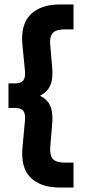

<svg xmlns="http://www.w3.org/2000/svg" viewBox="-20 -746 382 862"><path d="M249 96Q162 96 117.2 51.2Q72.5 6.5 81 -84L92 -204.5Q95 -235.5 84.5 -248.5Q74 -261.5 46 -261.5H18V-371.5H46Q74 -371.5 84.5 -384.8Q95 -398 92 -428.5L80.5 -546Q72 -635 117 -680.5Q162 -726 249 -726H310V-614H272Q230 -614 216 -596.8Q202 -579.5 205.5 -545L214 -446Q218 -404 210.2 -375Q202.5 -346 177.2 -327Q152 -308 104 -296V-334Q152 -324 177.2 -305.5Q202.5 -287 210.2 -258Q218 -229 214 -187L205.5 -85Q203 -50.5 216.5 -33.2Q230 -16 272 -16H310V96Z"/></svg>

Font: Marine Company Thin
Style: Regular
Weight: 100
Designer: Rodrigo Fuenzalida
Foundry: fragTYPE
Version: Version 1.000